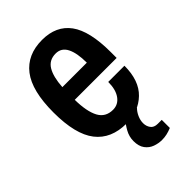

<svg xmlns="http://www.w3.org/2000/svg" viewBox="-216 -622 888 888"><g transform="rotate(-45 228.0 -178.0)"><path d="M238 12Q138 12 86.5 -54Q35 -120 35 -263Q35 -405 86.5 -471.5Q138 -538 235 -538Q327 -538 373.5 -474.5Q420 -411 420 -273V-235H146Q147 -158 168.5 -117.5Q190 -77 239 -77Q273 -77 293.5 -105.5Q314 -134 314 -184H420Q420 -87 368.5 -37.5Q317 12 238 12ZM147 -317H307Q307 -380 289.5 -414.5Q272 -449 235 -449Q192 -449 171.5 -415Q151 -381 147 -317ZM300 182Q278 182 255.5 174Q233 166 218 146Q203 126 203 92Q203 63 217.5 37Q232 11 250 -9H322L323 -5Q310 8 301.5 27Q293 46 293 65Q293 85 304 100Q315 115 339 115H365V168Q348 175 332.5 178.5Q317 182 300 182Z"/></g></svg>

Font: Archivo Narrow SemiBold
Style: Regular
Weight: 600
Designer: Hector Gatti
Foundry: Omnibus-Type
Version: Version 3.002